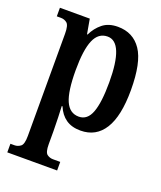

<svg xmlns="http://www.w3.org/2000/svg" viewBox="-144 -637 809 967"><g transform="rotate(20 260.5 -153.5)"><path d="M12 239V193H34Q51 193 66 182Q81 171 81 126V-422Q81 -467 67 -478.5Q53 -490 34 -490H12V-536H172L186 -457H189Q207 -495 238.5 -520.5Q270 -546 320 -546Q402 -546 446 -481Q490 -416 490 -268Q490 -129 446.5 -59.5Q403 10 320 10Q273 10 242 -11.5Q211 -33 194 -74H190Q191 -51 192.5 -13.5Q194 24 194 59V129Q194 172 208 182.5Q222 193 240 193H279V239ZM288 -53Q334 -53 354 -106.5Q374 -160 374 -268Q374 -482 288 -482Q239 -482 216.5 -429.5Q194 -377 194 -268Q194 -155 216.5 -104Q239 -53 288 -53Z"/></g></svg>

Font: Noto Serif ExtraCondensed SemiBold
Style: Regular
Weight: 600
Width: 2
Designer: Monotype Design Team
Foundry: Monotype Imaging Inc.
Version: Version 2.015; ttfautohint (v1.8.4.7-5d5b)